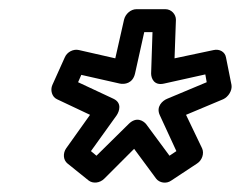

<svg xmlns="http://www.w3.org/2000/svg" viewBox="-20 -757 524 418"><path d="M190 -418 178 -428 234 -506C240 -515 246 -533 227 -542L150 -578L157 -594L241 -575C251 -573 269 -575 274 -597L294 -687H312L309 -597C309 -587 315 -570 337 -575L427 -595L430 -578L344 -542C334 -538 319 -525 328 -506L364 -428L349 -418L298 -487C292 -494 277 -504 260 -487ZM173 -364C182 -357 197 -358 207 -368L272 -433L320 -368C327 -359 342 -356 353 -364L409 -401C420 -408 425 -423 420 -434L385 -507L466 -541C477 -546 486 -560 484 -572L472 -632C470 -644 458 -651 445 -648L360 -630L363 -714C363 -726 353 -737 340 -737H277C265 -737 253 -727 250 -714L231 -630L152 -648C140 -651 126 -644 121 -632L94 -572C89 -561 93 -546 104 -541L176 -507L124 -434C117 -424 117 -409 127 -401Z"/></svg>

Font: Falling Sky
Style: OuObl
Weight: 400
Designer: Paul D. Hunt
Foundry: Adobe Systems Incorporated
Version: Version 1.02